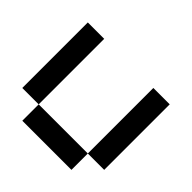

<svg xmlns="http://www.w3.org/2000/svg" viewBox="-127 -739 921 921"><g transform="rotate(-45 333.5 -278.0)"><path d="M111.1 -111.1H0V-444.4H111.1ZM555.6 -444.4H111.1V-555.6H555.6ZM555.6 0H111.1V-111.1H555.6Z"/></g></svg>

Font: Pixeloid Mono
Style: Regular
Weight: 400
Monospace: yes
Designer: GGBotNet
Foundry: GGBotNet
Version: 0.5